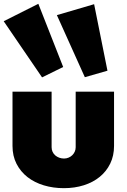

<svg xmlns="http://www.w3.org/2000/svg" viewBox="-20 -984 668 1012"><path d="M279.8 -904.3 476.1 -961.9 546.4 -611.3 427.2 -577.1ZM-0.5 -872.1 182.1 -963.9 313 -630.9 201.7 -576.2ZM252 -208Q252 -194.8 257.1 -183.8Q262.2 -172.9 271.2 -165Q280.3 -157.2 292.2 -152.8Q304.2 -148.4 317.4 -148.4Q330.1 -148.4 341.3 -153.1Q352.5 -157.7 360.8 -165.8Q369.1 -173.8 374 -184.6Q378.9 -195.3 378.9 -208V-501H581.1V-214.8Q581.1 -163.1 561 -121.8Q541 -80.6 505.6 -51.8Q470.2 -22.9 421.9 -7.6Q373.5 7.8 316.4 7.8Q260.3 7.8 210.9 -7.1Q161.6 -22 125 -50.5Q88.4 -79.1 67.1 -120.6Q45.9 -162.1 45.9 -214.8V-501H252Z"/></svg>

Font: Paytone One
Style: Regular
Weight: 400
Designer: vernon adams
Foundry: vernon adams
Version: 1.000